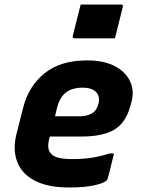

<svg xmlns="http://www.w3.org/2000/svg" viewBox="-20 -820 640 852"><path d="M366 -552Q441 -552 489.5 -526.5Q538 -501 557.5 -458.5Q577 -416 563 -366L558 -348Q538 -275 487 -244.5Q436 -214 339 -214H201L199 -206Q187 -162 204 -141Q215 -126 239 -120Q263 -114 302 -114Q350 -114 389.5 -120.5Q429 -127 466 -139H486Q479 -112 472.5 -84Q466 -56 458 -28Q457 -23 453 -19Q441 -7 397.5 2.5Q354 12 286 12Q192 12 134 -18.5Q76 -49 56 -103Q36 -157 53 -225L83 -343Q107 -438 178 -495Q249 -552 366 -552ZM347 -431Q301 -431 273 -410Q245 -389 233 -341L224 -304H336Q366 -304 388 -317Q410 -330 417 -360Q425 -393 406 -412Q387 -431 347 -431ZM338 -800H517Q528 -800 525 -789L490 -650H311Q300 -650 303 -661Z"/></svg>

Font: Recursive Mn Lnr St XBd
Style: Italic
Weight: 800
Italic angle: -15°
Monospace: yes
Version: Version 1.079;hotconv 1.0.112;makeotfexe 2.5.65598; ttfautoh